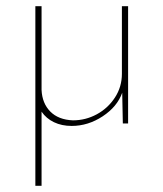

<svg xmlns="http://www.w3.org/2000/svg" viewBox="-20 -398 527 619"><path d="M393 -378V0H376L374 -99Q358 -54 311 -23Q264 8 211 8Q179 8 154 -4Q129 -16 114 -38V201H94V-378H114V-108Q116 -65 142 -38.5Q168 -12 215 -10Q256 -10 292 -29.5Q328 -49 350.5 -83.5Q373 -118 373 -160V-378Z"/></svg>

Font: Josefin Sans Thin
Style: Regular
Weight: 250
Designer: Santiago Orozco
Foundry: Typemade
Version: Version 2.000